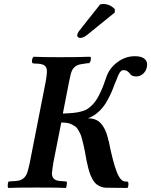

<svg xmlns="http://www.w3.org/2000/svg" viewBox="-20 -928 748 950"><path d="M18.1 -7.8Q18.1 -24.9 22.9 -29.8Q24.4 -29.8 27.6 -30.3Q30.8 -30.8 32.2 -30.8L56.2 -32.2Q79.6 -33.7 93.8 -43.7Q107.9 -53.7 115.2 -75.2Q120.1 -89.4 127 -121.1L206.1 -523.9Q210.9 -551.3 211.9 -566.9V-581.1Q210 -597.2 199.7 -604.2Q189.5 -611.3 169.9 -612.8H167Q164.6 -612.8 158.2 -613.3Q151.9 -613.8 148.9 -613.8Q147.9 -613.8 145 -614.5Q142.1 -615.2 141.1 -615.2Q138.2 -617.2 138.2 -625Q138.2 -639.2 146 -647H152.8Q196.8 -645 273.9 -645Q367.2 -645 414.1 -647H428.2Q431.2 -641.6 429.2 -632.8Q429.2 -623.5 420.9 -615.2H413.1Q408.7 -613.8 403.8 -613.8Q384.3 -610.8 383.8 -610.8Q361.8 -607.9 349.1 -596.4Q336.4 -585 330.1 -562Q328.1 -554.2 321.8 -523.9L291 -366.2Q355.5 -368.2 379.9 -376Q390.1 -377.9 405.8 -384.8Q425.8 -396.5 441.7 -414.3Q457.5 -432.1 470 -457Q482.4 -481.9 489.3 -499.3Q496.1 -516.6 505.9 -545.9Q520.5 -589.8 560.3 -619.9Q600.1 -649.9 647 -649.9Q677.7 -649.9 692.9 -638.7Q708 -627.4 708 -608.9V-607.9Q708 -601.1 707 -598.1Q703.6 -577.1 688.5 -563.5Q673.3 -549.8 654.8 -549.8Q631.8 -549.8 623 -563Q610.4 -581.1 591.8 -581.1Q587.9 -581.1 584.5 -579.8Q581.1 -578.6 577.9 -575.2Q574.7 -571.8 572.5 -569.1Q570.3 -566.4 567.4 -560.1Q564.5 -553.7 563.2 -550.8Q562 -547.9 558.8 -539.3Q555.7 -530.8 554.2 -527.8Q550.8 -521 549.8 -518.1Q541 -494.1 534.2 -477.8Q527.3 -461.4 514.4 -437Q501.5 -412.6 488.3 -396.2Q475.1 -379.9 455.6 -364.7Q436 -349.6 414.1 -342.8Q456.5 -342.8 479.5 -317.1Q502.4 -291.5 514.2 -244.1Q516.1 -233.4 518.1 -229Q538.6 -126.5 557.4 -78.1Q576.2 -29.8 600.1 -29.8H606.9H610.8Q615.2 -25.4 615.2 -23.9V-13.2Q615.2 -6.8 613.8 -3.9L610.8 2L518.1 1H505.9Q490.7 0.5 478.3 -4.6Q465.8 -9.8 456.8 -16.8Q447.8 -23.9 439.9 -37.6Q432.1 -51.3 427 -63.7Q421.9 -76.2 416.5 -97.2Q411.1 -118.2 408 -135Q404.8 -151.9 399.9 -179.2Q395 -202.1 392.6 -213.1Q390.1 -224.1 385.5 -241.5Q380.9 -258.8 377 -266.6Q373 -274.4 366.7 -285.6Q360.4 -296.9 353 -301.8Q345.7 -306.6 335.4 -312.3Q325.2 -317.9 312.3 -319.8Q299.3 -321.8 283.2 -321.8L244.1 -124Q238.8 -90.8 237.8 -77.1Q236.8 -76.2 236.8 -73.2Q236.8 -52.2 247.1 -43Q257.3 -33.7 278.8 -32.2H282.2L299.8 -30.8Q303.7 -29.8 309.1 -29.8Q311 -27.8 311 -24.9Q311 -6.8 306.2 2Q279.8 0 168.9 0H154.8Q49.3 0 21 2Q18.1 -3.9 18.1 -7.8ZM475.1 -905.8Q482.4 -908.2 491.2 -908.2Q523.9 -908.2 547.9 -882.8V-866.2L413.1 -756.8Q392.6 -740.2 376 -740.2Q370.1 -740.2 366 -744.4Q361.8 -748.5 361.8 -752.9Q363.8 -765.1 373 -776.9Z"/></svg>

Font: Common Serif SemiBold
Style: Italic
Weight: 600
Italic angle: -12°
Designer: Philipp H. Poll, Khaled Hosny
Foundry: Stefan Peev, Context Ltd.
Version: Version 1.026